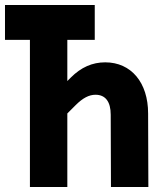

<svg xmlns="http://www.w3.org/2000/svg" viewBox="-20 -750 640 770"><path d="M100 0H250V-295L283 -328C312 -357 337 -370 363 -370C403 -370 424 -342 424 -290L425 0H575L574 -295C574 -419 506 -500 402 -500C350 -500 305 -480 264 -439L250 -425V-590H360V-730H0V-590H100Z"/></svg>

Font: JetBrains Mono ExtraBold
Style: Regular
Weight: 800
Monospace: yes
Designer: Philipp Nurullin, Konstantin Bulenkov
Foundry: JetBrains
Version: Version 2.305